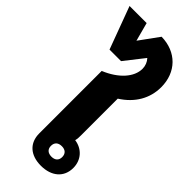

<svg xmlns="http://www.w3.org/2000/svg" viewBox="-349 -974 1024 1024"><g transform="rotate(45 163.0 -462.0)"><path d="M218 9C298 9 349 -35 349 -105C349 -165 309 -209 251 -217C255 -232 255 -244 255 -259V-534C334 -584 376 -657 376 -741C376 -854 300 -931 187 -933L107 -823L79 -928H-50L39 -688H126L213 -799C228 -783 236 -762 236 -740C236 -677 180 -615 90 -578V-107C90 -35 138 9 218 9ZM224 -65C197 -65 181 -79 181 -104C181 -130 197 -144 224 -144C250 -144 266 -130 266 -104C266 -79 250 -65 224 -65Z"/></g></svg>

Font: Noto Sans Thai Looped ExtraBold
Style: Regular
Weight: 800
Designer: Cadson Demak Team
Foundry: Cadson Demak Co., Ltd.
Version: Version 1.001